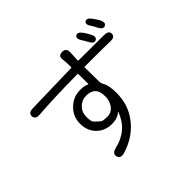

<svg xmlns="http://www.w3.org/2000/svg" viewBox="-190 -1070 1381 1381"><g transform="rotate(-45 500.0 -379.5)"><path d="M354 53Q308 67 298 32Q289 -3 336 -14Q482 -47 533 -184Q535 -189 531 -186Q497 -155 441 -155Q373 -155 328 -197Q278 -243 278 -320Q278 -391 329 -441Q380 -491 451 -491Q490 -491 518 -479Q523 -477 523 -482L522 -580Q522 -585 517 -585Q278 -583 121 -571Q73 -567 71 -602Q69 -637 118 -638L516 -648Q521 -648 521 -653L520 -697Q519 -720 516 -743Q513 -774 553 -776Q594 -777 592 -728L588 -654Q588 -649 593 -649L850 -648Q899 -648 898 -615Q897 -581 848 -584Q806 -586 608 -586H593Q588 -586 588 -581L590 -436Q590 -419 599 -404Q621 -369 621 -292Q621 -176 560 -91Q486 13 354 53ZM546 -338Q545 -359 539 -379Q522 -431 450 -431Q408 -431 376.5 -400Q345 -369 345 -321Q345 -273 359 -260Q377 -244 395 -227Q406 -216 452 -216Q498 -216 523.5 -253.5Q549 -291 546 -338ZM783 -665Q758 -651 736 -694Q720 -724 714 -732Q686 -771 708 -787Q730 -803 758 -764Q772 -744 785 -720Q808 -678 783 -665ZM902 -691Q877 -678 855 -721Q838 -754 835 -757Q806 -796 827 -812Q849 -827 877 -788Q903 -750 905 -746Q927 -704 902 -691Z"/></g></svg>

Font: Resource Han Rounded KR Normal
Style: Regular
Weight: 350
Designer: Cyano Hao (round all glyphs); Ryoko NISHIZUKA 西塚涼子 (kana, bopomofo & ideographs); Paul D. Hunt (Latin, Greek & Cyrillic)
Foundry: Cyano Hao
Version: 0.990